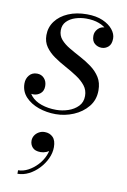

<svg xmlns="http://www.w3.org/2000/svg" viewBox="-88 -522 588 886"><g transform="rotate(10 206.0 -79.0)"><path d="M183 10Q141 10 103.2 -3.2Q65.5 -16.5 41.5 -42.2Q17.5 -68 17.5 -105Q17.5 -127 30.8 -143.2Q44 -159.5 67.5 -159.5Q88 -159.5 101 -145.2Q114 -131 114 -109Q114 -86 99.5 -74Q85 -62 66 -62Q53 -62 42.2 -66.5Q31.5 -71 25 -80.5Q18.5 -90 18.5 -105H45.5Q45.5 -74 63.8 -52.8Q82 -31.5 113.2 -20.8Q144.5 -10 182.5 -10Q210.5 -10 238.2 -19.2Q266 -28.5 284.5 -47.5Q303 -66.5 303 -96Q303 -123.5 286.8 -144Q270.5 -164.5 245 -181.2Q219.5 -198 190.8 -213.5Q162 -229 136.5 -246.8Q111 -264.5 94.8 -287.5Q78.5 -310.5 78.5 -342Q78.5 -379 100 -407.8Q121.5 -436.5 159.5 -452.8Q197.5 -469 246.5 -469Q290.5 -469 321.2 -455.5Q352 -442 368.2 -421.5Q384.5 -401 384.5 -380Q384.5 -353 370.8 -340.8Q357 -328.5 339.5 -328.5Q321 -328.5 306.8 -340.2Q292.5 -352 292.5 -376.5Q292.5 -395 305.8 -409.2Q319 -423.5 339.5 -423.5Q355.5 -423.5 369.5 -411.2Q383.5 -399 383.5 -380H360Q360 -398 346.2 -413.8Q332.5 -429.5 307 -439.2Q281.5 -449 246.5 -449Q221 -449 196.5 -441.2Q172 -433.5 156 -417.2Q140 -401 140 -375.5Q140 -350.5 155.8 -332.5Q171.5 -314.5 196.5 -299.8Q221.5 -285 249.8 -270Q278 -255 303 -236.5Q328 -218 343.8 -193Q359.5 -168 359.5 -132Q359.5 -87.5 333.5 -55.8Q307.5 -24 267 -7Q226.5 10 183 10ZM58 311.5V295Q81.5 295 105 282.5Q128.5 270 147.8 249.2Q167 228.5 177.5 203.2Q188 178 185.5 152.5H201.5Q201.5 165 193 174.5Q184.5 184 171.8 189.2Q159 194.5 145.5 194.5Q119.5 194.5 107.5 181.2Q95.5 168 95.5 149.5Q95.5 136.5 102.5 125.2Q109.5 114 121.8 107Q134 100 149 100Q172.5 100 187.5 115Q202.5 130 202.5 161.5Q202.5 188.5 190.2 215Q178 241.5 157.2 263.5Q136.5 285.5 110.8 298.5Q85 311.5 58 311.5Z"/></g></svg>

Font: Bodoni Moda 11pt
Style: Italic
Weight: 400
Italic angle: -13°
Version: Version 2.004